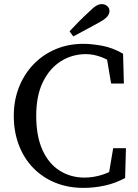

<svg xmlns="http://www.w3.org/2000/svg" viewBox="-20 -898 671 933"><path d="M386 15Q310 15 248 -10.5Q186 -36 141 -82.5Q96 -129 71.5 -193.5Q47 -258 47 -335Q47 -411 72.5 -475Q98 -539 143.5 -586Q189 -633 250.5 -659Q312 -685 385 -685Q426 -685 477 -675.5Q528 -666 578 -637L582 -492H520L495 -640L557 -626V-566Q515 -605 474.5 -620Q434 -635 398 -635Q331 -635 276 -600.5Q221 -566 188.5 -499.5Q156 -433 156 -335Q156 -237 186 -170Q216 -103 269.5 -69Q323 -35 391 -35Q434 -35 479.5 -49.5Q525 -64 567 -99V-44L505 -30L530 -178H592L588 -33Q542 -8 490.5 3.5Q439 15 386 15ZM318 -746Q341 -771 364.5 -794.5Q388 -818 412 -840Q433 -861 447 -869.5Q461 -878 474 -878Q490 -878 501 -868.5Q512 -859 512 -844Q512 -831 501.5 -818Q491 -805 462 -789Q431 -772 399.5 -755Q368 -738 336 -721Z"/></svg>

Font: Source Serif 4 Variable
Style: Regular
Weight: 400
Designer: Frank Grießhammer
Foundry: Adobe
Version: Version 4.005;hotconv 1.1.0;makeotfexe 2.6.0